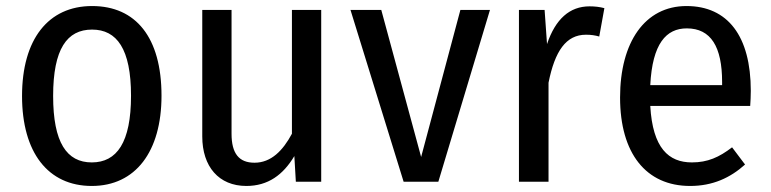

<svg xmlns="http://www.w3.org/2000/svg" viewBox="-20 -602 2555 636"><path d="M285 -582C140 -582 53 -472 53 -284C53 -97 139 14 284 14C429 14 515 -100 515 -285C515 -478 430 -582 285 -582ZM285 -504C367 -504 414 -440 414 -285C414 -130 367 -64 284 -64C201 -64 156 -130 156 -284C156 -440 202 -504 285 -504Z M1044 -569H947V-159C917 -103 878 -63 823 -63C772 -63 747 -93 747 -159V-569H650V-150C650 -50 705 14 796 14C868 14 918 -23 955 -85L960 0H1044Z M1603 -569H1505L1375 -82L1243 -569H1141L1317 0H1432Z M1933 -581C1867 -581 1820 -539 1792 -456L1784 -569H1699V0H1797V-328C1818 -433 1855 -487 1921 -487C1938 -487 1951 -485 1965 -481L1982 -575C1967 -579 1951 -581 1933 -581Z M2467 -301C2467 -482 2391 -582 2254 -582C2116 -582 2034 -462 2034 -279C2034 -94 2120 14 2266 14C2341 14 2399 -13 2448 -57L2405 -114C2362 -81 2324 -64 2272 -64C2195 -64 2142 -111 2134 -251H2465C2466 -265 2467 -283 2467 -301ZM2372 -320H2134C2141 -458 2187 -508 2255 -508C2335 -508 2372 -447 2372 -330Z"/></svg>

Font: Glow Sans SC Condensed Medium
Style: Regular
Weight: 600
Width: 3
Designer: Ryoko NISHIZUKA (kana, bopomofo & ideographs); Paul D. Hunt (Latin, Greek & Cyrillic); Sandoll Communications, Soo-young
Version: Version 0.93